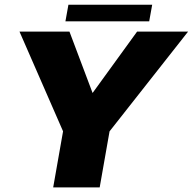

<svg xmlns="http://www.w3.org/2000/svg" viewBox="-20 -812 835 832"><path d="M256.5 -235.5H449L795 -675H574L371 -395H386.5L281 -675H64.5ZM210.5 0H412L473.5 -349.5H272ZM263.5 -719.5H626.5L639.5 -791.5H276.5Z"/></svg>

Font: Anybody UltraCondensed Thin ExtraBold
Style: Italic
Weight: 800
Italic angle: -10°
Version: Version 1.111